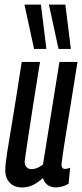

<svg xmlns="http://www.w3.org/2000/svg" viewBox="-20 -810 359 840"><path d="M77 10Q42 10 22.5 -11Q3 -32 3 -65Q3 -90 11.5 -144Q20 -198 36 -293.5Q52 -389 75 -539H155Q136 -422 124.5 -347.5Q113 -273 106 -227.5Q99 -182 95 -154.5Q91 -127 88 -105Q87 -90 95 -80Q103 -70 118 -70Q142 -70 168 -90L240 -539H319Q299 -411 285.5 -329Q272 -247 264.5 -199.5Q257 -152 254 -129.5Q251 -107 250 -99.5Q249 -92 249 -90Q249 -71 265 -71Q274 -71 287 -76L280 -6Q269 1 253 5.5Q237 10 225 10Q203 10 188 -1Q173 -12 168 -31Q144 -10 123 0Q102 10 77 10ZM129 -596 87 -790H159L183 -596ZM236 -596 194 -790H266L290 -596Z"/></svg>

Font: Georama Extra Condensed Medium
Style: Italic
Weight: 500
Width: 2
Italic angle: -9°
Designer: Jean-Baptiste Levee
Foundry: Production Type
Version: Version 1.000